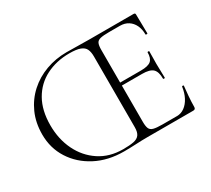

<svg xmlns="http://www.w3.org/2000/svg" viewBox="-124 -840 1158 1056"><g transform="rotate(-30 455.0 -311.5)"><path d="M393 4Q292 4 214.5 -36.5Q137 -77 93 -146Q49 -215 49 -301Q49 -376 76 -436Q103 -496 150.5 -539Q198 -582 260 -604.5Q322 -627 391 -627Q419 -627 460.5 -626Q502 -625 536 -625H816Q826 -625 826 -616L828 -495Q828 -492 822 -492Q816 -492 816 -495Q816 -528 804 -553Q792 -578 770 -592Q748 -606 718 -606H649Q612 -606 593.5 -601.5Q575 -597 569 -583.5Q563 -570 563 -543V-85Q563 -58 569 -43.5Q575 -29 593.5 -24Q612 -19 649 -19H742Q768 -19 790 -35Q812 -51 827 -79.5Q842 -108 847 -145Q847 -148 852.5 -148Q858 -148 858 -145Q855 -119 852 -82.5Q849 -46 849 -15Q849 0 834 0H542Q508 0 468.5 2Q429 4 393 4ZM778 -235Q778 -280 759 -298Q740 -316 691 -316H538V-335H695Q741 -335 759 -350.5Q777 -366 777 -404Q777 -406 782.5 -406Q788 -406 788 -404Q788 -375 787.5 -359Q787 -343 787 -325Q787 -303 788 -281.5Q789 -260 789 -235Q789 -233 783.5 -233Q778 -233 778 -235ZM395 -9Q436 -9 461.5 -14Q487 -19 498.5 -35Q510 -51 510 -82V-531Q510 -560 501.5 -578Q493 -596 469.5 -605Q446 -614 401 -614Q318 -614 252.5 -580.5Q187 -547 150 -482Q113 -417 113 -323Q113 -235 147.5 -164Q182 -93 245.5 -51Q309 -9 395 -9Z"/></g></svg>

Font: Cormorant Garamond Light Light
Style: Regular
Weight: 300
Version: Version 4.001